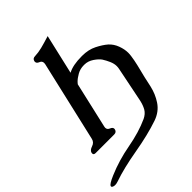

<svg xmlns="http://www.w3.org/2000/svg" viewBox="-316 -925 1319 1319"><g transform="rotate(-45 343.5 -266.0)"><path d="M707.5 -287.1Q703.1 -254.4 693.8 -214.8Q689.9 -197.8 685.1 -179.2Q677.7 -150.9 670.9 -122.1Q663.1 -88.9 656.2 -54.7L654.3 -46.4Q640.6 13.7 607.9 63Q572.8 116.2 507.3 138.7Q406.2 173.3 266.8 197.5Q127.4 221.7 32.2 254.9Q16.1 260.3 3.9 260.3Q-7.8 260.3 -16.1 255.9Q-23.4 252.9 -23.4 246.6Q-23.4 245.1 -22.9 243.7Q-19.5 229 41.5 203.1Q142.6 159.7 259 138.4Q375.5 117.2 462.9 77.1Q495.6 61.5 511.7 34.7Q526.4 8.3 533.7 -23.4L535.2 -29.8L586.9 -285.6Q589.4 -297.9 589.4 -310.1Q589.4 -333.5 577.9 -360.4Q566.4 -387.2 550.8 -411.6Q537.1 -431.6 505.6 -453.1Q474.1 -474.6 438.5 -474.6H433.1Q397.9 -474.6 368.7 -458Q339.4 -441.4 322.3 -423.8Q317.9 -419.4 311.5 -411.1L234.9 -77.6Q233.4 -71.8 233.4 -66.9Q233.4 -47.9 253.4 -40Q273.4 -32.2 273.4 -17.1Q273.4 -14.2 272.5 -11.2Q267.6 9.8 244.1 9.8H64.5Q44.9 9.8 45.4 -4.9Q45.4 -7.8 45.9 -11.2Q50.3 -30.8 79.3 -40.3Q108.4 -49.8 114.7 -77.6L251 -667.5Q252.4 -673.3 252 -678.2Q252 -697.3 232.2 -705.1Q212.4 -712.9 212.4 -728Q212.4 -731 212.9 -734.4Q217.8 -755.4 240.7 -755.4Q274.9 -756.8 309.8 -765.6Q344.7 -774.4 399.4 -791.5L332.5 -502Q379.9 -528.3 467.3 -528.3H470.2Q531.7 -528.3 577.6 -505.1Q623.5 -481.9 652.8 -456.5Q681.6 -430.2 695.8 -391.6Q710 -353 710 -318.8Q710 -303.2 707.5 -287.1Z"/></g></svg>

Font: Caudex
Style: Bold
Weight: 700
Italic angle: -13°
Version: Version 1.04